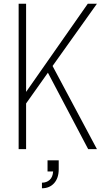

<svg xmlns="http://www.w3.org/2000/svg" viewBox="-20 -800 580 1030"><path d="M120 -780V-307L451 -780H500L262 -446L500 0H453L237 -410L120 -245V0H80V-780ZM295 60V108Q295 155 270.5 182.5Q246 210 205 210V180Q230 180 246.5 165Q263 150 265 120H235V60Z"/></svg>

Font: Cooper Hewitt
Style: Light
Weight: 703
Designer: Village Type and Design LLC
Foundry: Cooper Hewitt Smithsonian Design Museum
Version: 1.000